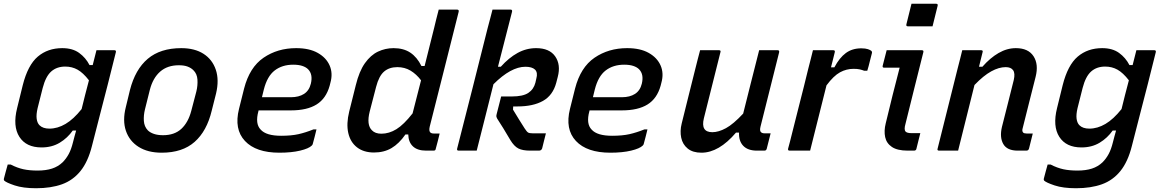

<svg xmlns="http://www.w3.org/2000/svg" viewBox="-38 -801 6188 1021"><path d="M293 -545Q348 -545 383 -519.5Q418 -494 438 -455H455Q460 -475 465 -494.5Q470 -514 475 -534H570Q581 -534 578 -523Q556 -433 535.5 -353.5Q515 -274 494.5 -194.5Q474 -115 451 -25Q430 59 390 108.5Q350 158 291.5 179Q233 200 154 200Q85 200 40 185Q-5 170 -16 159Q-19 154 -17 148Q-12 128 -7.5 112Q-3 96 3 74H19Q54 92 86.5 99Q119 106 162 106Q206 106 238.5 95.5Q271 85 295 62Q314 43 327.5 18Q341 -7 350 -44Q354 -61 358.5 -76.5Q363 -92 367 -107H349Q321 -67 279.5 -42Q238 -17 183 -17Q101 -17 65 -73.5Q29 -130 53 -226L83 -348Q110 -455 163 -500Q216 -545 293 -545ZM172 -135Q190 -117 225 -117Q268 -117 310.5 -142Q353 -167 396 -221Q405 -258 414.5 -295.5Q424 -333 435 -374Q404 -414 374.5 -430.5Q345 -447 309 -447Q264 -447 234.5 -421Q205 -395 189 -333L162 -226Q154 -192 157 -169.5Q160 -147 172 -135Z M926 -545Q997 -545 1044 -515Q1091 -485 1109.5 -430.5Q1128 -376 1111 -304L1088 -213Q1062 -104 997 -46.5Q932 11 822 11Q748 11 699 -20Q650 -51 631.5 -105.5Q613 -160 631 -231L653 -322Q681 -432 748 -488.5Q815 -545 926 -545ZM913 -454Q852 -454 813.5 -420Q775 -386 759 -324L733 -220Q725 -188 727 -158Q729 -128 748 -108Q760 -96 780.5 -89Q801 -82 829 -82Q890 -82 926.5 -116Q963 -150 979 -211L1006 -314Q1014 -346 1012 -377.5Q1010 -409 990 -428Q978 -440 959.5 -447Q941 -454 913 -454Z M1537 -545Q1607 -545 1652 -519.5Q1697 -494 1715 -452.5Q1733 -411 1719 -361L1715 -345Q1696 -277 1645.5 -245.5Q1595 -214 1509 -214H1337L1336 -209Q1318 -143 1348 -112Q1377 -79 1457 -79Q1511 -79 1549 -87.5Q1587 -96 1629 -113H1645Q1641 -94 1635.5 -74.5Q1630 -55 1625 -35Q1624 -31 1620 -27Q1604 -11 1558 0Q1512 11 1448 11Q1323 11 1264.5 -51.5Q1206 -114 1233 -222L1260 -330Q1289 -443 1363.5 -494Q1438 -545 1537 -545ZM1521 -457Q1463 -457 1423 -426.5Q1383 -396 1365 -325L1355 -284H1509Q1551 -284 1578.5 -301.5Q1606 -319 1615 -356Q1627 -406 1600 -433Q1589 -444 1569.5 -450.5Q1550 -457 1521 -457Z M2055 -545Q2108 -545 2144 -521Q2180 -497 2203 -450H2220Q2233 -501 2245.5 -552Q2258 -603 2271 -654Q2276 -676 2281.5 -697.5Q2287 -719 2295 -750H2392Q2404 -750 2401 -738Q2363 -585 2322.5 -426Q2282 -267 2247 -127Q2242 -105 2250 -97Q2256 -91 2269 -91H2300Q2296 -72 2290 -50.5Q2284 -29 2279 -9Q2278 0 2268 0H2228Q2182 0 2158 -22.5Q2134 -45 2133 -86H2118Q2084 -37 2044 -13.5Q2004 10 1951 10Q1896 10 1860.5 -17.5Q1825 -45 1814 -94Q1803 -143 1819 -208L1854 -348Q1872 -422 1902.5 -465Q1933 -508 1972 -526.5Q2011 -545 2055 -545ZM1940 -108Q1957 -90 1990 -90Q2031 -90 2070 -114Q2109 -138 2156 -198Q2167 -242 2178.5 -286Q2190 -330 2201 -374Q2176 -407 2145 -425.5Q2114 -444 2075 -444Q2032 -444 2004.5 -420.5Q1977 -397 1962 -339L1928 -208Q1910 -137 1940 -108Z M2813 -545Q2884 -545 2914.5 -501Q2945 -457 2928 -392L2920 -361Q2902 -294 2849.5 -264.5Q2797 -235 2714 -235H2691L2690 -218Q2705 -193 2723 -164Q2741 -135 2752 -118Q2763 -101 2770 -96.5Q2777 -92 2795 -92H2865Q2860 -72 2855 -52.5Q2850 -33 2845 -12Q2841 0 2828 0H2781Q2741 0 2718.5 -11.5Q2696 -23 2676 -56Q2657 -89 2638 -119.5Q2619 -150 2606 -170Q2602 -178 2601.5 -182Q2601 -186 2603 -194Q2609 -217 2615 -241Q2621 -265 2627 -288H2684Q2743 -288 2771.5 -307Q2800 -326 2809 -361L2814 -383Q2823 -415 2807 -431Q2791 -446 2756 -446Q2679 -446 2586 -353Q2564 -264 2541.5 -176Q2519 -88 2497 0H2401Q2390 0 2393 -11Q2434 -171 2474.5 -331Q2515 -491 2555 -651Q2563 -682 2570 -707.5Q2577 -733 2581 -750H2677Q2687 -750 2685 -739Q2666 -666 2647.5 -592.5Q2629 -519 2610 -446H2625Q2668 -494 2714.5 -519.5Q2761 -545 2813 -545Z M3297 -545Q3367 -545 3412 -519.5Q3457 -494 3475 -452.5Q3493 -411 3479 -361L3475 -345Q3456 -277 3405.5 -245.5Q3355 -214 3269 -214H3097L3096 -209Q3078 -143 3108 -112Q3137 -79 3217 -79Q3271 -79 3309 -87.5Q3347 -96 3389 -113H3405Q3401 -94 3395.5 -74.5Q3390 -55 3385 -35Q3384 -31 3380 -27Q3364 -11 3318 0Q3272 11 3208 11Q3083 11 3024.5 -51.5Q2966 -114 2993 -222L3020 -330Q3049 -443 3123.5 -494Q3198 -545 3297 -545ZM3281 -457Q3223 -457 3183 -426.5Q3143 -396 3125 -325L3115 -284H3269Q3311 -284 3338.5 -301.5Q3366 -319 3375 -356Q3387 -406 3360 -433Q3349 -444 3329.5 -450.5Q3310 -457 3281 -457Z M3685 -534H3785Q3797 -534 3793 -523Q3771 -435 3749 -347.5Q3727 -260 3705 -172Q3687 -98 3750 -98Q3783 -98 3822.5 -119.5Q3862 -141 3914 -197Q3934 -276 3953.5 -354.5Q3973 -433 3999 -534H4097Q4108 -534 4105 -522Q4080 -423 4054.5 -320.5Q4029 -218 4006 -127Q4001 -106 4008 -99Q4014 -92 4028 -92H4060Q4055 -72 4049.5 -50.5Q4044 -29 4039 -9Q4036 0 4027 0H3987Q3939 0 3914.5 -25.5Q3890 -51 3892 -96H3876Q3785 11 3692 11Q3646 11 3619 -11Q3592 -33 3584.5 -68.5Q3577 -104 3587 -144Q3605 -218 3623.5 -291Q3642 -364 3660 -437Q3666 -462 3672.5 -486.5Q3679 -511 3685 -534Z M4270 0H4161Q4150 0 4153 -11Q4155 -17 4163 -48.5Q4171 -80 4183 -128Q4195 -176 4209 -231Q4223 -286 4236.5 -339.5Q4250 -393 4260 -435Q4268 -466 4274.5 -491.5Q4281 -517 4285 -534H4393Q4404 -534 4401 -523Q4397 -507 4392 -486.5Q4387 -466 4381 -443H4399Q4426 -494 4460 -519Q4494 -544 4542 -544Q4564 -544 4577.5 -539.5Q4591 -535 4596 -530Q4600 -526 4599 -520Q4592 -495 4587 -473Q4582 -451 4574 -425H4557Q4547 -429 4534 -432Q4521 -435 4501 -435Q4463 -435 4429 -416.5Q4395 -398 4357 -347Q4336 -264 4313 -171.5Q4290 -79 4270 0Z M4677 -534H4864Q4875 -534 4872 -523Q4848 -428 4824.5 -333.5Q4801 -239 4777 -142Q4768 -111 4778 -101Q4786 -93 4809 -93H4856Q4851 -73 4845.5 -51.5Q4840 -30 4835 -9Q4833 0 4822 0H4789Q4734 0 4705 -19.5Q4676 -39 4669 -72Q4662 -105 4672 -145Q4690 -221 4708.5 -294.5Q4727 -368 4746 -441H4664Q4653 -441 4656 -452Q4661 -472 4666.5 -493Q4672 -514 4677 -534ZM4809 -781H4940Q4951 -781 4948 -770L4921 -661H4790Q4779 -661 4782 -672Z M5079 -534H5179Q5191 -534 5187 -523Q5182 -504 5177.5 -484.5Q5173 -465 5168 -446H5186Q5227 -493 5272 -519Q5317 -545 5364 -545Q5430 -545 5458 -502Q5486 -459 5469 -392Q5452 -323 5435 -257.5Q5418 -192 5401 -122Q5395 -104 5403 -96Q5408 -91 5422 -91H5454Q5449 -71 5444 -51Q5439 -31 5434 -11Q5431 0 5420 0H5374Q5317 0 5297 -35.5Q5277 -71 5290 -126Q5307 -191 5321.5 -250.5Q5336 -310 5353 -376Q5361 -411 5349.5 -427.5Q5338 -444 5310 -444Q5274 -444 5233 -421.5Q5192 -399 5144 -349Q5122 -262 5100.5 -174.5Q5079 -87 5057 0H4956Q4944 0 4948 -11Q4974 -117 5001 -223Q5028 -329 5054 -435Q5062 -466 5068.5 -491.5Q5075 -517 5079 -534Z M5823 -545Q5878 -545 5913 -519.5Q5948 -494 5968 -455H5985Q5990 -475 5995 -494.5Q6000 -514 6005 -534H6100Q6111 -534 6108 -523Q6086 -433 6065.5 -353.5Q6045 -274 6024.5 -194.5Q6004 -115 5981 -25Q5960 59 5920 108.5Q5880 158 5821.5 179Q5763 200 5684 200Q5615 200 5570 185Q5525 170 5514 159Q5511 154 5513 148Q5518 128 5522.5 112Q5527 96 5533 74H5549Q5584 92 5616.5 99Q5649 106 5692 106Q5736 106 5768.5 95.5Q5801 85 5825 62Q5844 43 5857.5 18Q5871 -7 5880 -44Q5884 -61 5888.5 -76.5Q5893 -92 5897 -107H5879Q5851 -67 5809.5 -42Q5768 -17 5713 -17Q5631 -17 5595 -73.5Q5559 -130 5583 -226L5613 -348Q5640 -455 5693 -500Q5746 -545 5823 -545ZM5702 -135Q5720 -117 5755 -117Q5798 -117 5840.5 -142Q5883 -167 5926 -221Q5935 -258 5944.5 -295.5Q5954 -333 5965 -374Q5934 -414 5904.5 -430.5Q5875 -447 5839 -447Q5794 -447 5764.5 -421Q5735 -395 5719 -333L5692 -226Q5684 -192 5687 -169.5Q5690 -147 5702 -135Z"/></svg>

Font: Recursive Sn Lnr St Med
Style: Italic
Weight: 500
Italic angle: -15°
Version: Version 1.079;hotconv 1.0.112;makeotfexe 2.5.65598; ttfautoh